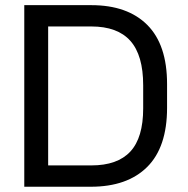

<svg xmlns="http://www.w3.org/2000/svg" viewBox="-20 -710 714 730"><path d="M72.3 -690.4H327.1Q464.8 -690.4 540 -615.2Q615.2 -540 615.2 -390.6V-299.8Q615.2 -150.4 539.6 -75.2Q463.9 0 325.2 0H72.3ZM327.1 -81.1Q426.8 -81.1 475.6 -133.8Q524.4 -186.5 524.4 -297.9V-385.7Q524.4 -500 475.6 -554.7Q426.8 -609.4 327.1 -609.4H163.1V-81.1Z"/></svg>

Font: Dinish Expanded
Style: Regular
Weight: 400
Width: 7
Designer: Charles Nix
Foundry: Playbeing
Version: Version 2.005; ttfautohint (v1.8.3)